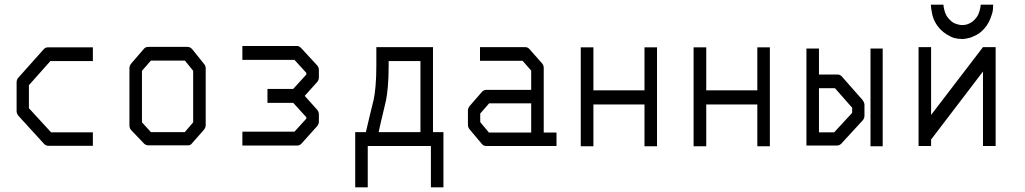

<svg xmlns="http://www.w3.org/2000/svg" viewBox="-20 -679 4414 827"><path d="M380 -475V-416H197L104.5 -312V-213L200 -109H380V-51H189Q177.5 -51 170 -59L59.5 -180Q51.5 -189.5 51.5 -201V-324Q51.5 -336.5 59.5 -345L167.5 -466Q175 -475 185.5 -475Z M591.5 -374V-152L630 -110H776L812 -152V-374L776.5 -418H630ZM546.5 -407 601 -470Q607.5 -477 619 -477H788.5Q799 -477 808 -467L858.5 -404Q866 -396 866 -385V-140Q866 -129 857.5 -119L805.5 -60Q800 -53 790 -53H786.5H619Q609 -53 601 -60L545.5 -118Q537.5 -126 537.5 -140V-387Q537.5 -396 546.5 -407Z M1024 -52V-112H1248.5L1299.5 -168V-174L1243 -236H1132V-296H1243L1299.5 -358V-365L1248.5 -421H1024V-481H1260Q1269 -481 1279 -470L1345.5 -398Q1353.5 -389.5 1353.5 -377V-346Q1353.5 -334 1345.5 -325L1292.5 -266L1345.5 -207Q1353.5 -198 1353.5 -186V-156Q1353.5 -143.5 1345.5 -135L1279 -61Q1271 -52 1260 -52Z M1564 128H1510V-110H1556Q1563.5 -144.5 1574.2 -187.2Q1585 -230 1589.5 -249.8Q1594 -269.5 1597.5 -307.2Q1601 -345 1601 -396V-445V-476H1845V-110H1890V128H1836V-50H1564ZM1611 -110H1791V-416H1654V-394Q1654 -343 1650.5 -305.5Q1647 -268 1643 -248.5Q1639 -229 1628.5 -186.5Q1618 -144 1611 -110Z M2268 -108V-234H2087L2048.5 -190V-153L2086 -108ZM2322 -108H2377V-50H2074.5Q2063 -50 2055.5 -59L2003.5 -121Q1995.5 -129.5 1995.5 -142V-202Q1995.5 -213.5 2003.5 -223L2056.5 -284Q2064 -292 2075.5 -292H2268V-375L2231 -417H2047.5V-476H2242Q2253.5 -476 2261 -467L2314 -407Q2322 -398.5 2322 -387Z M2481.5 -475H2536V-290H2756V-475H2810V-49H2756V-229H2536V-49H2481.5Z M2967.5 -475H3022V-290H3242V-475H3296V-49H3242V-229H3022V-49H2967.5Z M3453.5 -52V-470H3507.5V-358H3587.5Q3599 -358 3606.5 -349L3695.5 -248Q3703.5 -236.5 3703.5 -227V-181Q3703.5 -169.5 3695.5 -160L3602.5 -59Q3594.5 -52 3584 -52ZM3507.5 -109H3573L3650.5 -193V-215L3576.5 -299H3507.5ZM3729.5 -470H3782V-49H3729.5Z M4268.5 -50H4214V-371L3990.5 -78V-50H3936.5V-476H3990.5V-184L4214 -476H4268.5ZM3989.5 -659H4043.5Q4045 -645 4047.5 -636Q4050.5 -624 4055.5 -614Q4059 -607 4068 -597Q4077.5 -586.5 4085 -582Q4092 -577.5 4105 -574Q4115 -571 4124.5 -571Q4136 -571 4145.5 -574Q4154 -576.5 4164.5 -583Q4172 -587.5 4180.5 -597Q4188.5 -606 4193 -615Q4197 -623 4201 -639Q4204 -649.5 4204 -659H4258Q4258 -636.5 4253.5 -621Q4248 -602 4240 -586Q4231.5 -569 4219 -555Q4206 -540.5 4192 -532Q4176.5 -523 4160 -517Q4138 -511 4126.5 -511Q4107 -511 4091.5 -515Q4078 -518.5 4059 -530Q4044 -539 4030 -553Q4015 -569.5 4008.5 -583Q3999 -599.5 3995 -619Q3989.5 -645.5 3989.5 -659Z"/></svg>

Font: 3270 Nerd Font Mono SemCond
Style: Regular
Weight: 400
Monospace: yes
Version: Version 3.0.1;Nerd Fonts 3.1.1